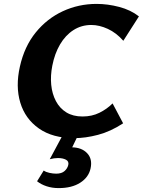

<svg xmlns="http://www.w3.org/2000/svg" viewBox="-20 -693 732 984"><path d="M361 15Q250 15 179.5 -34.5Q109 -84 84 -167Q59 -250 82 -352Q105 -455 163 -526.5Q221 -598 302 -635.5Q383 -673 475 -673Q532 -673 591 -657.5Q650 -642 692 -609L612 -484Q576 -525 532.5 -545Q489 -565 448 -565Q397 -565 356 -538.5Q315 -512 287.5 -465Q260 -418 248 -356Q238 -305 242.5 -258.5Q247 -212 266.5 -175Q286 -138 320 -117Q354 -96 403 -96Q451 -96 489.5 -115Q528 -134 557 -163L611 -61Q547 -19 482.5 -2Q418 15 361 15ZM301 0H380L337 89L282 76Q293 68 310 65Q327 62 346 62Q398 62 426.5 92Q455 122 444 171Q434 216 391 243.5Q348 271 281 271Q247 271 218.5 261.5Q190 252 170 236L204 181Q215 189 233.5 193Q252 197 268 197Q296 197 311 183.5Q326 170 330 152Q334 134 318 125.5Q302 117 277 117Q267 117 256.5 118.5Q246 120 235 123Z"/></svg>

Font: Ysabeau Infant ExtraBold
Style: Italic
Weight: 800
Italic angle: -12°
Designer: Christian Thalmann (Catharsis Fonts)
Version: Version 2.001;gftools[0.9.30]; featfreeze: ss01,ss02,lnum